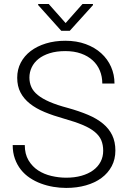

<svg xmlns="http://www.w3.org/2000/svg" viewBox="-20 -923 632 953"><path d="M492.2 -174.8Q492.2 -204.1 482.7 -226.8Q473.1 -249.5 450.4 -268.3Q427.7 -287.1 390.6 -302.7Q353.5 -318.4 297.9 -334Q244.1 -349.1 201.2 -366.9Q158.2 -384.8 128.2 -408.7Q98.1 -432.6 81.8 -463.9Q65.4 -495.1 65.4 -537.1Q65.4 -578.1 83 -611.8Q100.6 -645.5 132.3 -669.7Q164.1 -693.8 208 -707.3Q252 -720.7 304.2 -720.7Q360.4 -720.7 405.5 -704.1Q450.7 -687.5 482.4 -658.7Q514.2 -629.9 531.2 -591.3Q548.3 -552.7 548.3 -508.3H487.8Q487.8 -543 475.6 -572.5Q463.4 -602.1 439.9 -623.5Q416.5 -645 382.3 -657.2Q348.1 -669.4 304.2 -669.4Q260.3 -669.4 226.8 -658.9Q193.4 -648.4 171.1 -630.6Q148.9 -612.8 137.5 -588.9Q126 -564.9 126 -538.1Q126 -512.7 135.5 -491.2Q145 -469.7 167.5 -451.4Q189.9 -433.1 226.6 -417.2Q263.2 -401.4 316.9 -387.2Q373 -371.6 417 -353Q460.9 -334.5 491.2 -309.3Q521.5 -284.2 537.1 -251.5Q552.7 -218.8 552.7 -175.8Q552.7 -132.3 534.4 -97.9Q516.1 -63.5 483.6 -39.6Q451.2 -15.6 406.2 -2.9Q361.3 9.8 308.6 9.8Q276.9 9.8 244.9 4.4Q212.9 -1 183.3 -12Q153.8 -22.9 128.2 -40Q102.5 -57.1 83.7 -80.8Q64.9 -104.5 54 -135Q43 -165.5 43 -203.1H103Q103 -158.2 121.6 -127.2Q140.1 -96.2 169.4 -77.1Q198.7 -58.1 235.4 -49.6Q272 -41 308.6 -41Q350.1 -41 384 -50.5Q418 -60.1 442.1 -77.6Q466.3 -95.2 479.2 -119.9Q492.2 -144.5 492.2 -174.8ZM305.7 -808.6 389.6 -903.3H441.4V-897.5L326.2 -770H284.2L169.4 -897.9V-903.3H221.7Z"/></svg>

Font: Melbourne
Style: Light
Weight: 300
Designer: Google
Version: Version 2.000980; 2014